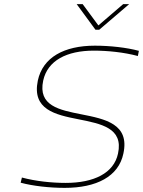

<svg xmlns="http://www.w3.org/2000/svg" viewBox="-20 -900 692 929"><path d="M647 -629 652 -654C593 -670 512 -679 439 -679C291 -679 187 -623 163 -510C134 -370 247 -345 359 -323C469 -301 578 -281 551 -157C531 -62 434 -15 298 -15C231 -15 153 -23 86 -41L80 -16C139 0 220 9 293 9C447 9 554 -46 577 -157C608 -300 490 -324 373 -347C267 -368 163 -388 189 -510C210 -607 303 -655 434 -655C501 -655 580 -647 647 -629ZM351 -880 442 -756H460L605 -880H576L456 -777L380 -880Z"/></svg>

Font: LT Wave Mono Thin
Style: Italic
Weight: 100
Designer: Daniel Lyons
Version: Version 2.5 (Glyphs App)